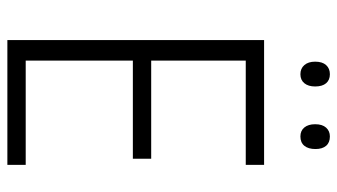

<svg xmlns="http://www.w3.org/2000/svg" viewBox="-222 -716 937 534"><g transform="rotate(90 247.0 -448.5)"><path d="M438 0H91V-714H438V-663H148V-400H421V-349H148V-51H438ZM151 -856Q151 -876 160.5 -886.5Q170 -897 186 -897Q202 -897 211 -886.5Q220 -876 220 -856Q220 -837 211 -826Q202 -815 186 -815Q170 -815 160.5 -826Q151 -837 151 -856ZM325 -856Q325 -876 334.5 -886.5Q344 -897 359 -897Q376 -897 385 -886.5Q394 -876 394 -857Q394 -837 385 -826Q376 -815 359 -815Q343 -815 334 -826Q325 -837 325 -856Z"/></g></svg>

Font: Noto Sans Hebrew SemiCondensed Light
Style: Regular
Weight: 300
Width: 4
Designer: Monotype Design Team
Foundry: Monotype Imaging Inc.
Version: Version 2.003